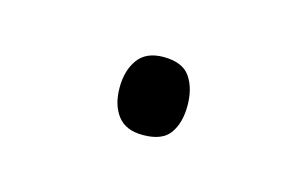

<svg xmlns="http://www.w3.org/2000/svg" viewBox="-31 -414 291 183"><g transform="rotate(15 115.0 -322.5)"><path d="M82 -322Q82 -339 90 -350Q98 -361 115 -361Q134 -361 141.5 -350Q149 -339 149 -322Q149 -305 141.5 -294.5Q134 -284 115 -284Q98 -284 90 -294.5Q82 -305 82 -322Z"/></g></svg>

Font: Noto Sans Devanagari ExtraLight
Style: Regular
Weight: 200
Designer: Jelle Bosma - Monotype Design Team
Foundry: Monotype Imaging Inc.
Version: Version 2.004; ttfautohint (v1.8.4.7-5d5b)